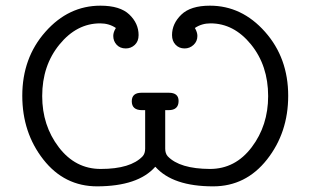

<svg xmlns="http://www.w3.org/2000/svg" viewBox="-20 -642 1090 673"><path d="M58.1 -306.2Q58.1 -439 139.2 -530.5Q220.2 -622.1 332 -622.1Q400.9 -622.1 433.3 -591.1Q465.8 -560.1 465.8 -519Q465.8 -497.1 452.4 -484.6Q439 -472.2 420.9 -472.2Q400.9 -472.2 388.9 -485.1Q377 -498 377 -516.1Q377 -529.3 386.2 -543.9Q362.3 -560.1 331.1 -560.1Q249 -560.1 188.5 -486.1Q127.9 -412.1 127.9 -305.2Q127.9 -202.1 186 -126Q244.1 -49.8 333 -49.8Q438 -49.8 480 -94.2Q488.8 -104 488.8 -121.1V-255.9H478Q441.9 -255.9 441.9 -287.1Q441.9 -316.9 476.1 -316.9H571.8Q606 -316.9 606 -288.1Q606 -255.9 570.8 -255.9H559.1V-121.1Q559.1 -104 567.9 -94.2Q609.9 -50.3 715.8 -49.8Q804.7 -49.8 862.3 -126Q919.9 -202.1 919.9 -305.2Q919.9 -412.1 859.9 -486.1Q799.8 -560.1 717.8 -560.1Q687 -560.1 663.1 -543.9Q671.9 -528.8 671.9 -516.1Q671.9 -497.1 658.4 -484.6Q645 -472.2 627 -472.2Q607.9 -472.2 595.5 -485.1Q583 -498 583 -519Q583 -559.1 615.5 -590.6Q647.9 -622.1 715.8 -622.1Q827.6 -622.1 908.9 -530.5Q990.2 -439 990.2 -306.2Q990.2 -177.2 916 -83Q841.8 11.2 727.1 11.2Q585.9 11.2 524.9 -57.1H523.9Q463.9 10.7 320.8 11.2Q205.6 11.2 131.8 -83Q58.1 -177.2 58.1 -306.2Z"/></svg>

Font: CMU Typewriter Text Variable Width
Style: Medium
Weight: 500
Version: Version 0.7.0